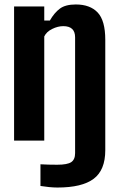

<svg xmlns="http://www.w3.org/2000/svg" viewBox="-20 -629 536 859"><path d="M237 210Q220 210 199.5 208Q179 206 161 203V106Q174 107 197 107.5Q220 108 236 108Q281 108 298.5 96.5Q316 85 316 56V-462Q316 -512 263 -512Q239 -512 213.5 -499.5Q188 -487 178 -466V0H43V-600H178V-537H203Q223 -572 248 -590.5Q273 -609 319 -609Q383 -609 417 -573Q451 -537 451 -451V43Q451 132 399 171Q347 210 237 210Z"/></svg>

Font: Big Shoulders Text ExtraBold
Style: Regular
Weight: 800
Designer: Patric King
Foundry: XO Type Co
Version: Version 1.000; ttfautohint (v1.8.2)